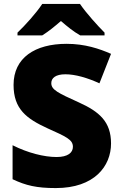

<svg xmlns="http://www.w3.org/2000/svg" viewBox="-20 -947 618 977"><path d="M387 -927H195C165 -881 107 -817 69 -781V-767H195C230 -789 255 -810 290 -840C325 -810 353 -787 388 -767H512V-781C478 -815 418 -881 387 -927ZM545 -217C545 -328 485 -379 381 -426C275 -474 241 -490 241 -524C241 -550 263 -569 313 -569C363 -569 425 -551 486 -523L545 -673C486 -699 412 -724 319 -724C158 -724 49 -653 49 -515C49 -392 115 -343 222 -294C315 -252 351 -237 351 -200C351 -170 325 -148 268 -148C204 -148 121 -169 44 -208V-35C112 -3 166 10 264 10C460 10 545 -101 545 -217Z"/></svg>

Font: Noto Sans UI Black
Style: Regular
Weight: 900
Designer: Monotype Design Team
Foundry: Monotype Imaging Inc.
Version: Version 1.901